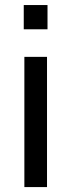

<svg xmlns="http://www.w3.org/2000/svg" viewBox="-20 -760 290 780"><path d="M171 0H79V-529H171ZM76.5 -739.5H173V-641H76.5Z"/></svg>

Font: 1883 Sans
Style: Regular
Weight: 400
Designer: 1883 Sans project is a fork of Public Sans.
Version: Version 1.009